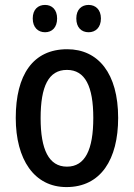

<svg xmlns="http://www.w3.org/2000/svg" viewBox="-20 -750 544 780"><path d="M113 -675C113 -638 135 -619 163 -619C191 -619 212 -638 212 -675C212 -711 191 -730 163 -730C135 -730 113 -712 113 -675ZM290 -675C290 -638 311 -619 340 -619C368 -619 390 -638 390 -675C390 -711 368 -730 340 -730C312 -730 290 -712 290 -675ZM460 -271C460 -452 379 -550 253 -550C114 -550 44 -446 44 -271C44 -102 119 10 250 10C390 10 460 -103 460 -271ZM145 -270C145 -399 177 -466 252 -466C326 -466 359 -399 359 -271C359 -142 326 -73 252 -73C178 -73 145 -143 145 -270Z"/></svg>

Font: Noto Sans Myanmar UI Condensed Medium
Style: Regular
Weight: 500
Width: 3
Designer: Monotype Design Team
Foundry: Monotype Imaging Inc.
Version: Version 2.103